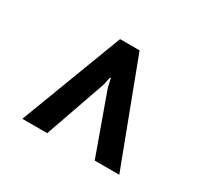

<svg xmlns="http://www.w3.org/2000/svg" viewBox="-87 -822 605 578"><g transform="rotate(30 215.5 -533.5)"><path d="M132.8 -356H46.4L181.2 -710.9H249L383.3 -356H297.9L222.2 -566.4L215.8 -595.2H212.9L206.5 -566.4Z"/></g></svg>

Font: Ufes Sans
Style: Regular
Weight: 400
Designer: Ricardo Esteves, Filipe Motta, Cassio Ferreira, Ana Quintelato & Breno Mello
Foundry: ProDesignUfes - Ricardo Esteves, Filipe Motta, Cassio Ferreira, Ana Quintelato & Breno Mello (This is a derivative work,
Version: Version 2.0